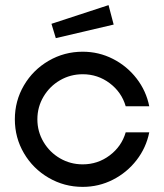

<svg xmlns="http://www.w3.org/2000/svg" viewBox="-20 -723 641 750"><path d="M38 -257Q38 -329 73.5 -389.5Q109 -450 170 -485.5Q231 -521 303 -521Q366 -521 421 -493Q476 -465 513.5 -416.5Q551 -368 563 -308H471Q455 -363 408.5 -398Q362 -433 303 -433Q255 -433 214.5 -409.5Q174 -386 150 -345.5Q126 -305 126 -257Q126 -209 150 -168.5Q174 -128 214.5 -104.5Q255 -81 303 -81Q362 -81 408.5 -116Q455 -151 471 -206H563Q551 -146 513.5 -97.5Q476 -49 421 -21Q366 7 303 7Q231 7 170 -28.5Q109 -64 73.5 -124.5Q38 -185 38 -257ZM181 -630 404 -703 424 -627 198 -574Z"/></svg>

Font: Lineal
Style: Regular
Weight: 400
Designer: Created by Frank Adebiaye with contributions from Anton Moglia & Ariel Martín Pérez
Created by Frank ADEBIAYE with FontF
Foundry: Velvetyne Type Foundry
Version: Version 2.000